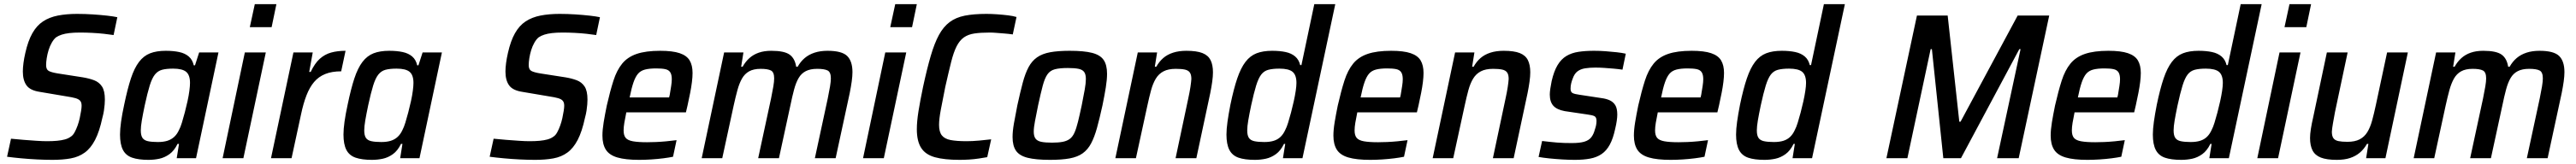

<svg xmlns="http://www.w3.org/2000/svg" viewBox="-20 -763 12404 791"><path d="M233 8Q198 8 158.5 6Q119 4 81.5 0.5Q44 -3 14 -7L33 -94Q62 -91 93.5 -88.5Q125 -86 155 -84Q185 -82 206 -82Q234 -82 255 -84Q276 -86 292.5 -90.5Q309 -95 321 -104Q331 -110 339 -124.5Q347 -139 353.5 -157Q360 -175 364 -193.5Q368 -212 370.5 -228Q373 -244 373 -253Q373 -269 366 -277Q359 -285 343.5 -289.5Q328 -294 301 -298L171 -320Q125 -327 107.5 -351.5Q90 -376 90 -418Q90 -436 93 -459Q96 -482 102 -508Q115 -566 136 -603Q157 -640 187.5 -660Q218 -680 259 -688Q300 -696 351 -696Q390 -696 427.5 -693.5Q465 -691 496 -687.5Q527 -684 545 -680L527 -594Q508 -597 480.5 -600Q453 -603 423 -604.5Q393 -606 365 -606Q336 -606 314.5 -603.5Q293 -601 277.5 -596Q262 -591 250 -583Q239 -574 229.5 -557.5Q220 -541 214 -521.5Q208 -502 205 -482.5Q202 -463 202 -449Q202 -428 214.5 -421Q227 -414 257 -409L379 -390Q409 -385 433 -376Q457 -367 471 -346Q485 -325 485 -283Q485 -273 484 -259.5Q483 -246 480.5 -229.5Q478 -213 473 -195Q459 -129 438 -88.5Q417 -48 388 -27Q359 -6 320.5 1Q282 8 233 8Z M695 8Q647 8 616.5 -2.5Q586 -13 572 -40Q558 -67 558 -114Q558 -140 563 -176Q568 -212 578 -258Q594 -335 610.5 -385Q627 -435 649.5 -464.5Q672 -494 703 -506Q734 -518 778 -518Q815 -518 843 -512Q871 -506 889 -490.5Q907 -475 913 -448H919L939 -510H1032L924 0H831L842 -69H835Q819 -36 796 -19.5Q773 -3 747.5 2.5Q722 8 695 8ZM740 -78Q767 -78 786 -84Q805 -90 819 -103Q833 -116 842 -136Q849 -149 856 -171.5Q863 -194 870 -221Q877 -248 883 -275Q889 -302 892 -325.5Q895 -349 895 -363Q895 -401 876.5 -416.5Q858 -432 814 -432Q781 -432 760.5 -426.5Q740 -421 726 -403.5Q712 -386 701 -350.5Q690 -315 677 -255Q668 -212 663 -182.5Q658 -153 658 -134Q658 -110 666 -98Q674 -86 692.5 -82Q711 -78 740 -78Z M1183 -632 1207 -743H1311L1288 -632ZM1052 0 1159 -510H1260L1152 0Z M1285 0 1393 -510H1486L1469 -416H1476Q1496 -458 1520 -479.5Q1544 -501 1574.5 -509.5Q1605 -518 1644 -518L1623 -419Q1578 -419 1546 -406Q1514 -393 1492.5 -367.5Q1471 -342 1456 -303.5Q1441 -265 1430 -213L1384 0Z M1771 8Q1723 8 1692.5 -2.5Q1662 -13 1648 -40Q1634 -67 1634 -114Q1634 -140 1639 -176Q1644 -212 1654 -258Q1670 -335 1686.5 -385Q1703 -435 1725.5 -464.5Q1748 -494 1779 -506Q1810 -518 1854 -518Q1891 -518 1919 -512Q1947 -506 1965 -490.5Q1983 -475 1989 -448H1995L2015 -510H2108L2000 0H1907L1918 -69H1911Q1895 -36 1872 -19.5Q1849 -3 1823.5 2.5Q1798 8 1771 8ZM1816 -78Q1843 -78 1862 -84Q1881 -90 1895 -103Q1909 -116 1918 -136Q1925 -149 1932 -171.5Q1939 -194 1946 -221Q1953 -248 1959 -275Q1965 -302 1968 -325.5Q1971 -349 1971 -363Q1971 -401 1952.5 -416.5Q1934 -432 1890 -432Q1857 -432 1836.5 -426.5Q1816 -421 1802 -403.5Q1788 -386 1777 -350.5Q1766 -315 1753 -255Q1744 -212 1739 -182.5Q1734 -153 1734 -134Q1734 -110 1742 -98Q1750 -86 1768.5 -82Q1787 -78 1816 -78Z M2557 8Q2522 8 2482.5 6Q2443 4 2405.5 0.5Q2368 -3 2338 -7L2357 -94Q2386 -91 2417.5 -88.5Q2449 -86 2479 -84Q2509 -82 2530 -82Q2558 -82 2579 -84Q2600 -86 2616.5 -90.5Q2633 -95 2645 -104Q2655 -110 2663 -124.5Q2671 -139 2677.5 -157Q2684 -175 2688 -193.5Q2692 -212 2694.5 -228Q2697 -244 2697 -253Q2697 -269 2690 -277Q2683 -285 2667.5 -289.5Q2652 -294 2625 -298L2495 -320Q2449 -327 2431.5 -351.5Q2414 -376 2414 -418Q2414 -436 2417 -459Q2420 -482 2426 -508Q2439 -566 2460 -603Q2481 -640 2511.5 -660Q2542 -680 2583 -688Q2624 -696 2675 -696Q2714 -696 2751.5 -693.5Q2789 -691 2820 -687.5Q2851 -684 2869 -680L2851 -594Q2832 -597 2804.5 -600Q2777 -603 2747 -604.5Q2717 -606 2689 -606Q2660 -606 2638.5 -603.5Q2617 -601 2601.5 -596Q2586 -591 2574 -583Q2563 -574 2553.5 -557.5Q2544 -541 2538 -521.5Q2532 -502 2529 -482.5Q2526 -463 2526 -449Q2526 -428 2538.5 -421Q2551 -414 2581 -409L2703 -390Q2733 -385 2757 -376Q2781 -367 2795 -346Q2809 -325 2809 -283Q2809 -273 2808 -259.5Q2807 -246 2804.5 -229.5Q2802 -213 2797 -195Q2783 -129 2762 -88.5Q2741 -48 2712 -27Q2683 -6 2644.5 1Q2606 8 2557 8Z M3058 8Q2992 8 2953 -3.5Q2914 -15 2897.5 -41Q2881 -67 2881 -109Q2881 -137 2887 -173.5Q2893 -210 2902 -254Q2918 -324 2934 -374Q2950 -424 2976 -456Q3002 -488 3046 -503Q3090 -518 3159 -518Q3219 -518 3253 -506.5Q3287 -495 3301 -471.5Q3315 -448 3315 -411Q3315 -392 3312 -367.5Q3309 -343 3303.5 -315Q3298 -287 3291 -255L3283 -221H2996Q2990 -192 2986.5 -171Q2983 -150 2983 -134Q2983 -110 2993 -98Q3003 -86 3028 -81.5Q3053 -77 3096 -77Q3115 -77 3139 -78Q3163 -79 3189 -81.5Q3215 -84 3238 -87L3221 -7Q3202 -3 3174.5 0.5Q3147 4 3116.5 6Q3086 8 3058 8ZM3012 -293H3202L3205 -305Q3209 -329 3212 -348Q3215 -367 3215 -381Q3215 -403 3207.5 -414.5Q3200 -426 3183.5 -429.5Q3167 -433 3140 -433Q3107 -433 3086 -427.5Q3065 -422 3052.5 -407.5Q3040 -393 3030.5 -365.5Q3021 -338 3012 -293Z M3359 0 3467 -510H3560L3549 -441H3556Q3570 -466 3589 -483Q3608 -500 3634 -509Q3660 -518 3694 -518Q3757 -518 3782.5 -499.5Q3808 -481 3814 -441H3821Q3835 -466 3855 -483Q3875 -500 3902.5 -509Q3930 -518 3965 -518Q4034 -518 4059.5 -493Q4085 -468 4085 -415Q4085 -396 4081.5 -370.5Q4078 -345 4072 -315L4004 0H3904L3966 -288Q3973 -322 3977 -346Q3981 -370 3981 -385Q3981 -415 3965.5 -423Q3950 -431 3915 -431Q3882 -431 3860.5 -420Q3839 -409 3826 -387Q3813 -365 3804 -331.5Q3795 -298 3786 -254L3731 0H3631L3693 -288Q3700 -322 3704 -346Q3708 -370 3708 -385Q3708 -415 3692.5 -423Q3677 -431 3643 -431Q3609 -431 3587.5 -419Q3566 -407 3553 -384Q3540 -361 3531 -328Q3522 -295 3513 -254L3458 0Z M4267 -632 4291 -743H4395L4372 -632ZM4136 0 4243 -510H4344L4236 0Z M4601 8Q4528 8 4482.5 -4.5Q4437 -17 4416 -49.5Q4395 -82 4395 -140Q4395 -177 4403 -227Q4411 -277 4425 -344Q4444 -432 4462 -493.5Q4480 -555 4501.5 -594.5Q4523 -634 4553 -656.5Q4583 -679 4626 -687.5Q4669 -696 4730 -696Q4755 -696 4782.5 -694Q4810 -692 4834.5 -689Q4859 -686 4875 -681L4857 -597Q4836 -600 4816 -601.5Q4796 -603 4778 -604.5Q4760 -606 4746 -606Q4702 -606 4672 -601.5Q4642 -597 4621.5 -582.5Q4601 -568 4586.5 -539.5Q4572 -511 4560 -463Q4548 -415 4532 -344Q4519 -279 4510.5 -234Q4502 -189 4502 -161Q4502 -127 4515.5 -110Q4529 -93 4558 -87.5Q4587 -82 4635 -82Q4662 -82 4695.5 -85Q4729 -88 4753 -91L4734 -5Q4717 -2 4694 1.5Q4671 5 4647 6.5Q4623 8 4601 8Z M5037 8Q4968 8 4928.5 -2Q4889 -12 4872.5 -36Q4856 -60 4856 -102Q4856 -130 4862.5 -167.5Q4869 -205 4879 -255Q4893 -319 4905 -364Q4917 -409 4933 -439Q4949 -469 4974 -486.5Q4999 -504 5037 -511Q5075 -518 5131 -518Q5200 -518 5239 -508Q5278 -498 5294.5 -474Q5311 -450 5311 -407Q5311 -379 5305 -341.5Q5299 -304 5289 -255Q5275 -191 5262.5 -146Q5250 -101 5234 -71Q5218 -41 5193.5 -23.5Q5169 -6 5131 1Q5093 8 5037 8ZM5046 -75Q5077 -75 5097.5 -79Q5118 -83 5131.5 -93Q5145 -103 5154 -123Q5163 -143 5171 -175.5Q5179 -208 5189 -255Q5198 -300 5203.5 -331Q5209 -362 5209 -382Q5209 -404 5201 -415.5Q5193 -427 5174 -431Q5155 -435 5122 -435Q5083 -435 5060 -429Q5037 -423 5024 -404.5Q5011 -386 5001.5 -350.5Q4992 -315 4979 -255Q4970 -210 4964 -179Q4958 -148 4958 -128Q4958 -106 4966.5 -94.5Q4975 -83 4994 -79Q5013 -75 5046 -75Z M5351 0 5459 -510H5552L5541 -441H5548Q5562 -466 5581.5 -483Q5601 -500 5629 -509Q5657 -518 5693 -518Q5743 -518 5770.5 -507Q5798 -496 5809.5 -473Q5821 -450 5821 -414Q5821 -395 5817.5 -369.5Q5814 -344 5808 -314L5741 0H5641L5702 -288Q5709 -320 5712.5 -343.5Q5716 -367 5717 -382Q5717 -403 5709.5 -413.5Q5702 -424 5685.5 -427.5Q5669 -431 5642 -431Q5606 -431 5583 -419Q5560 -407 5546 -384Q5532 -361 5523 -328Q5514 -295 5505 -253L5450 0Z M6023 8Q5974 8 5944 -2.5Q5914 -13 5900 -40Q5886 -67 5886 -114Q5886 -140 5891 -176Q5896 -212 5905 -258Q5921 -335 5938 -385Q5955 -435 5977.5 -464.5Q6000 -494 6031 -506Q6062 -518 6106 -518Q6143 -518 6171 -512Q6199 -506 6217 -490.5Q6235 -475 6241 -449H6247L6309 -743H6410L6252 0H6158L6169 -69H6163Q6147 -36 6124 -19.5Q6101 -3 6075.5 2.5Q6050 8 6023 8ZM6068 -78Q6095 -78 6114 -84Q6133 -90 6146.5 -103Q6160 -116 6169 -136Q6176 -149 6183 -171.5Q6190 -194 6197 -220.5Q6204 -247 6210 -274Q6216 -301 6219.5 -324.5Q6223 -348 6223 -363Q6223 -401 6204.5 -416.5Q6186 -432 6141 -432Q6109 -432 6088 -426.5Q6067 -421 6053.5 -403.5Q6040 -386 6029 -350.5Q6018 -315 6005 -255Q5996 -212 5991 -182.5Q5986 -153 5986 -134Q5986 -110 5994 -98Q6002 -86 6020.5 -82Q6039 -78 6068 -78Z M6578 8Q6512 8 6473 -3.5Q6434 -15 6417.5 -41Q6401 -67 6401 -109Q6401 -137 6407 -173.5Q6413 -210 6422 -254Q6438 -324 6454 -374Q6470 -424 6496 -456Q6522 -488 6566 -503Q6610 -518 6679 -518Q6739 -518 6773 -506.5Q6807 -495 6821 -471.5Q6835 -448 6835 -411Q6835 -392 6832 -367.5Q6829 -343 6823.5 -315Q6818 -287 6811 -255L6803 -221H6516Q6510 -192 6506.5 -171Q6503 -150 6503 -134Q6503 -110 6513 -98Q6523 -86 6548 -81.5Q6573 -77 6616 -77Q6635 -77 6659 -78Q6683 -79 6709 -81.5Q6735 -84 6758 -87L6741 -7Q6722 -3 6694.5 0.5Q6667 4 6636.5 6Q6606 8 6578 8ZM6532 -293H6722L6725 -305Q6729 -329 6732 -348Q6735 -367 6735 -381Q6735 -403 6727.5 -414.5Q6720 -426 6703.5 -429.5Q6687 -433 6660 -433Q6627 -433 6606 -427.5Q6585 -422 6572.5 -407.5Q6560 -393 6550.5 -365.5Q6541 -338 6532 -293Z M6879 0 6987 -510H7080L7069 -441H7076Q7090 -466 7109.5 -483Q7129 -500 7157 -509Q7185 -518 7221 -518Q7271 -518 7298.5 -507Q7326 -496 7337.5 -473Q7349 -450 7349 -414Q7349 -395 7345.5 -369.5Q7342 -344 7336 -314L7269 0H7169L7230 -288Q7237 -320 7240.5 -343.5Q7244 -367 7245 -382Q7245 -403 7237.5 -413.5Q7230 -424 7213.5 -427.5Q7197 -431 7170 -431Q7134 -431 7111 -419Q7088 -407 7074 -384Q7060 -361 7051 -328Q7042 -295 7033 -253L6978 0Z M7563 8Q7535 8 7502.5 6Q7470 4 7440.5 1Q7411 -2 7389 -6L7406 -83Q7423 -81 7441 -79Q7459 -77 7477 -75.5Q7495 -74 7513 -73.5Q7531 -73 7549 -73Q7587 -73 7609 -79.5Q7631 -86 7642.5 -100.5Q7654 -115 7660 -138Q7664 -149 7666 -159.5Q7668 -170 7668 -180Q7668 -198 7657.5 -203Q7647 -208 7623 -211L7515 -227Q7477 -234 7460 -253Q7443 -272 7443 -307Q7443 -318 7445.5 -335.5Q7448 -353 7452 -372Q7463 -420 7480.5 -449Q7498 -478 7523 -493Q7548 -508 7581 -513Q7614 -518 7656 -518Q7683 -518 7711 -516Q7739 -514 7765.5 -511Q7792 -508 7809 -504L7793 -427Q7773 -430 7750.5 -432Q7728 -434 7705.5 -435.5Q7683 -437 7662 -437Q7635 -437 7613 -433.5Q7591 -430 7576 -418.5Q7561 -407 7553 -383Q7549 -373 7546 -361Q7543 -349 7543 -335Q7543 -319 7553 -314Q7563 -309 7586 -306L7691 -290Q7715 -287 7732 -279Q7749 -271 7758.5 -255.5Q7768 -240 7768 -210Q7768 -198 7765.5 -180.5Q7763 -163 7758 -142Q7748 -95 7732 -65.5Q7716 -36 7692.5 -20Q7669 -4 7637 2Q7605 8 7563 8Z M8025 8Q7959 8 7920 -3.5Q7881 -15 7864.5 -41Q7848 -67 7848 -109Q7848 -137 7854 -173.5Q7860 -210 7869 -254Q7885 -324 7901 -374Q7917 -424 7943 -456Q7969 -488 8013 -503Q8057 -518 8126 -518Q8186 -518 8220 -506.5Q8254 -495 8268 -471.5Q8282 -448 8282 -411Q8282 -392 8279 -367.5Q8276 -343 8270.5 -315Q8265 -287 8258 -255L8250 -221H7963Q7957 -192 7953.5 -171Q7950 -150 7950 -134Q7950 -110 7960 -98Q7970 -86 7995 -81.5Q8020 -77 8063 -77Q8082 -77 8106 -78Q8130 -79 8156 -81.5Q8182 -84 8205 -87L8188 -7Q8169 -3 8141.5 0.5Q8114 4 8083.5 6Q8053 8 8025 8ZM7979 -293H8169L8172 -305Q8176 -329 8179 -348Q8182 -367 8182 -381Q8182 -403 8174.5 -414.5Q8167 -426 8150.5 -429.5Q8134 -433 8107 -433Q8074 -433 8053 -427.5Q8032 -422 8019.5 -407.5Q8007 -393 7997.5 -365.5Q7988 -338 7979 -293Z M8477 8Q8428 8 8398 -2.5Q8368 -13 8354 -40Q8340 -67 8340 -114Q8340 -140 8345 -176Q8350 -212 8359 -258Q8375 -335 8392 -385Q8409 -435 8431.5 -464.5Q8454 -494 8485 -506Q8516 -518 8560 -518Q8597 -518 8625 -512Q8653 -506 8671 -490.5Q8689 -475 8695 -449H8701L8763 -743H8864L8706 0H8612L8623 -69H8617Q8601 -36 8578 -19.5Q8555 -3 8529.5 2.5Q8504 8 8477 8ZM8522 -78Q8549 -78 8568 -84Q8587 -90 8600.5 -103Q8614 -116 8623 -136Q8630 -149 8637 -171.5Q8644 -194 8651 -220.5Q8658 -247 8664 -274Q8670 -301 8673.5 -324.5Q8677 -348 8677 -363Q8677 -401 8658.5 -416.5Q8640 -432 8595 -432Q8563 -432 8542 -426.5Q8521 -421 8507.5 -403.5Q8494 -386 8483 -350.5Q8472 -315 8459 -255Q8450 -212 8445 -182.5Q8440 -153 8440 -134Q8440 -110 8448 -98Q8456 -86 8474.5 -82Q8493 -78 8522 -78Z M9064 0 9211 -688H9359L9415 -176H9421L9696 -688H9848L9701 0H9597L9710 -526H9704L9423 0H9338L9283 -526H9277L9165 0Z M10032 8Q9966 8 9927 -3.5Q9888 -15 9871.5 -41Q9855 -67 9855 -109Q9855 -137 9861 -173.5Q9867 -210 9876 -254Q9892 -324 9908 -374Q9924 -424 9950 -456Q9976 -488 10020 -503Q10064 -518 10133 -518Q10193 -518 10227 -506.5Q10261 -495 10275 -471.5Q10289 -448 10289 -411Q10289 -392 10286 -367.5Q10283 -343 10277.5 -315Q10272 -287 10265 -255L10257 -221H9970Q9964 -192 9960.5 -171Q9957 -150 9957 -134Q9957 -110 9967 -98Q9977 -86 10002 -81.5Q10027 -77 10070 -77Q10089 -77 10113 -78Q10137 -79 10163 -81.5Q10189 -84 10212 -87L10195 -7Q10176 -3 10148.5 0.5Q10121 4 10090.5 6Q10060 8 10032 8ZM9986 -293H10176L10179 -305Q10183 -329 10186 -348Q10189 -367 10189 -381Q10189 -403 10181.5 -414.5Q10174 -426 10157.5 -429.5Q10141 -433 10114 -433Q10081 -433 10060 -427.5Q10039 -422 10026.5 -407.5Q10014 -393 10004.5 -365.5Q9995 -338 9986 -293Z M10484 8Q10435 8 10405 -2.5Q10375 -13 10361 -40Q10347 -67 10347 -114Q10347 -140 10352 -176Q10357 -212 10366 -258Q10382 -335 10399 -385Q10416 -435 10438.5 -464.5Q10461 -494 10492 -506Q10523 -518 10567 -518Q10604 -518 10632 -512Q10660 -506 10678 -490.5Q10696 -475 10702 -449H10708L10770 -743H10871L10713 0H10619L10630 -69H10624Q10608 -36 10585 -19.5Q10562 -3 10536.5 2.5Q10511 8 10484 8ZM10529 -78Q10556 -78 10575 -84Q10594 -90 10607.5 -103Q10621 -116 10630 -136Q10637 -149 10644 -171.5Q10651 -194 10658 -220.5Q10665 -247 10671 -274Q10677 -301 10680.5 -324.5Q10684 -348 10684 -363Q10684 -401 10665.5 -416.5Q10647 -432 10602 -432Q10570 -432 10549 -426.5Q10528 -421 10514.5 -403.5Q10501 -386 10490 -350.5Q10479 -315 10466 -255Q10457 -212 10452 -182.5Q10447 -153 10447 -134Q10447 -110 10455 -98Q10463 -86 10481.5 -82Q10500 -78 10529 -78Z M10981 -632 11005 -743H11109L11086 -632ZM10850 0 10957 -510H11058L10950 0Z M11233 8Q11184 8 11156 -3Q11128 -14 11116 -37.5Q11104 -61 11104 -97Q11104 -116 11108 -141.5Q11112 -167 11119 -197L11185 -510H11285L11224 -222Q11218 -190 11214 -166.5Q11210 -143 11209 -128Q11209 -107 11216.5 -96.5Q11224 -86 11240.5 -82.5Q11257 -79 11284 -79Q11320 -79 11343 -91Q11366 -103 11380 -126Q11394 -149 11403 -182Q11412 -215 11421 -257L11475 -510H11575L11467 0H11374L11385 -69H11378Q11364 -44 11344 -27Q11324 -10 11297 -1Q11270 8 11233 8Z M11603 0 11711 -510H11804L11793 -441H11800Q11814 -466 11833 -483Q11852 -500 11878 -509Q11904 -518 11938 -518Q12001 -518 12026.5 -499.5Q12052 -481 12058 -441H12065Q12079 -466 12099 -483Q12119 -500 12146.5 -509Q12174 -518 12209 -518Q12278 -518 12303.5 -493Q12329 -468 12329 -415Q12329 -396 12325.5 -370.5Q12322 -345 12316 -315L12248 0H12148L12210 -288Q12217 -322 12221 -346Q12225 -370 12225 -385Q12225 -415 12209.5 -423Q12194 -431 12159 -431Q12126 -431 12104.5 -420Q12083 -409 12070 -387Q12057 -365 12048 -331.5Q12039 -298 12030 -254L11975 0H11875L11937 -288Q11944 -322 11948 -346Q11952 -370 11952 -385Q11952 -415 11936.5 -423Q11921 -431 11887 -431Q11853 -431 11831.5 -419Q11810 -407 11797 -384Q11784 -361 11775 -328Q11766 -295 11757 -254L11702 0Z"/></svg>

Font: Saira SemiCondensed Medium
Style: Italic
Weight: 500
Width: 4
Italic angle: -12°
Designer: Hector Gatti with collaboration of the Omnibus-Type team
Foundry: Omnibus-Type
Version: Version 1.101